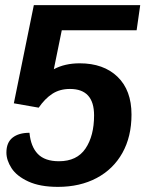

<svg xmlns="http://www.w3.org/2000/svg" viewBox="-20 -720 596 749"><path d="M221 -602 190 -450Q233 -473 291 -473Q384 -473 438.5 -420.5Q493 -368 493 -273Q493 -187 457.5 -123.5Q422 -60 357 -25.5Q292 9 206 9Q136 9 90.5 -12Q45 -33 25 -64Q5 -95 5 -125Q5 -164 29 -183Q53 -202 95 -202Q100 -148 127.5 -119.5Q155 -91 210 -91Q280 -91 313.5 -140.5Q347 -190 347 -270Q347 -373 253 -373Q213 -373 184 -354Q155 -335 131 -300L34 -317L112 -700H527L513 -602Z"/></svg>

Font: Krub
Style: Bold Italic
Weight: 700
Italic angle: -8°
Designer: Ekaluck Peanpanawate
Foundry: Cadson Demak Co.,Ltd.
Version: Version 1.000; ttfautohint (v1.6)